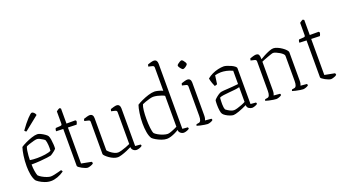

<svg xmlns="http://www.w3.org/2000/svg" viewBox="-61 -1382 3516 1969"><g transform="rotate(-20 1697.0 -397.5)"><path d="M242 0Q207 0 173.5 -13Q140 -26 117 -41.5Q94 -57 88 -65Q70 -96 62.5 -139.5Q55 -183 55 -229Q55 -288 63 -342Q71 -396 82 -429Q100 -442 134 -458.5Q168 -475 205 -487.5Q242 -500 269 -500Q284 -500 305.5 -489.5Q327 -479 346.5 -465.5Q366 -452 373 -441Q381 -427 385.5 -398.5Q390 -370 391.5 -341.5Q393 -313 391 -298Q384 -289 370.5 -278Q357 -267 344.5 -258.5Q332 -250 326 -247Q316 -244 282.5 -239.5Q249 -235 203.5 -231.5Q158 -228 109 -228Q109 -191 114.5 -156.5Q120 -122 128 -103Q140 -90 163.5 -76.5Q187 -63 212 -54Q237 -45 253 -45Q270 -45 294 -50Q318 -55 340 -61Q362 -67 373 -70Q375 -68 379 -63Q383 -58 384 -51Q350 -27 312 -13.5Q274 0 242 0ZM187 -270Q231 -270 273.5 -276Q316 -282 339 -294Q342 -320 339.5 -356Q337 -392 329 -413Q324 -419 309 -428.5Q294 -438 277.5 -446Q261 -454 249 -454Q236 -454 210.5 -447.5Q185 -441 160.5 -432.5Q136 -424 127 -418Q120 -402 116 -376Q112 -350 110 -323Q108 -296 108 -276Q141 -270 187 -270ZM176 -564Q161 -570 157 -580Q205 -647 242.5 -687Q280 -727 292 -727Q303 -727 315 -715.5Q327 -704 331 -688Z M641 0Q631 0 614.5 -6Q598 -12 580.5 -21.5Q563 -31 551 -40.5Q539 -50 539 -56V-459L462 -462Q462 -478 465.5 -486Q469 -494 472 -495L520 -498Q531 -499 535 -503Q539 -507 539 -519V-651Q545 -656 555.5 -663Q566 -670 576 -673L589 -664V-500H686L695 -490Q694 -479 690 -469Q686 -459 683 -454L589 -457V-64L698 -43Q704 -37 704 -24Q696 -15 674 -7.5Q652 0 641 0Z M968 5Q946 5 922 -5Q898 -15 877 -30Q856 -45 842.5 -59Q829 -73 829 -80V-430Q829 -441 824.5 -445.5Q820 -450 811 -452L769 -462Q770 -469 772 -475Q774 -481 775 -484Q788 -489 809 -494.5Q830 -500 839 -500Q860 -500 869.5 -487.5Q879 -475 879 -454V-103Q887 -91 905.5 -76Q924 -61 946 -50.5Q968 -40 985 -40Q999 -40 1025 -47Q1051 -54 1078 -64.5Q1105 -75 1122 -83V-430Q1122 -448 1104 -452L1062 -462Q1063 -469 1065 -475Q1067 -481 1068 -484Q1081 -489 1102 -494.5Q1123 -500 1132 -500Q1153 -500 1162.5 -487.5Q1172 -475 1172 -454V-43L1230 -38Q1232 -36 1233.5 -31.5Q1235 -27 1235 -22Q1226 -13 1206.5 -6.5Q1187 0 1175 0Q1153 0 1137.5 -14.5Q1122 -29 1122 -49Q1101 -38 1070.5 -25Q1040 -12 1011.5 -3.5Q983 5 968 5Z M1506 0Q1479 0 1448 -11.5Q1417 -23 1391.5 -38Q1366 -53 1355 -65Q1337 -93 1329.5 -138.5Q1322 -184 1322 -233Q1322 -290 1330 -344Q1338 -398 1349 -429Q1370 -443 1405.5 -459.5Q1441 -476 1479.5 -488Q1518 -500 1547 -500Q1561 -500 1584.5 -494.5Q1608 -489 1637 -477V-730Q1637 -748 1619 -752L1577 -762Q1578 -769 1580 -775Q1582 -781 1583 -784Q1596 -789 1617 -794.5Q1638 -800 1647 -800Q1668 -800 1677.5 -787.5Q1687 -775 1687 -754V-43L1745 -38Q1747 -36 1748.5 -31.5Q1750 -27 1750 -22Q1741 -13 1721.5 -6.5Q1702 0 1690 0Q1670 0 1653.5 -14Q1637 -28 1637 -49Q1621 -38 1597.5 -26.5Q1574 -15 1549.5 -7.5Q1525 0 1506 0ZM1531 -45Q1545 -45 1577.5 -57.5Q1610 -70 1637 -84V-421Q1627 -428 1606 -435.5Q1585 -443 1561 -448.5Q1537 -454 1517 -454Q1502 -454 1477.5 -447.5Q1453 -441 1429.5 -432.5Q1406 -424 1394 -418Q1384 -397 1379.5 -354.5Q1375 -312 1375 -265Q1375 -213 1380 -167Q1385 -121 1395 -103Q1405 -92 1429 -78Q1453 -64 1481.5 -54.5Q1510 -45 1531 -45Z M1949 0Q1939 0 1917 -3.5Q1895 -7 1872 -12Q1849 -17 1835 -22Q1835 -32 1841 -38L1866 -42Q1895 -46 1895 -109V-430Q1895 -448 1877 -452L1835 -462Q1836 -469 1838 -475Q1840 -481 1841 -484Q1854 -489 1875 -494.5Q1896 -500 1905 -500Q1926 -500 1935.5 -487.5Q1945 -475 1945 -454V-98Q1945 -76 1941.5 -62.5Q1938 -49 1935 -44L2003 -38Q2005 -36 2006.5 -31.5Q2008 -27 2008 -22Q1999 -13 1980 -6.5Q1961 0 1949 0ZM1905 -616Q1899 -616 1889.5 -625.5Q1880 -635 1872 -647.5Q1864 -660 1864 -667Q1864 -674 1874.5 -683Q1885 -692 1898 -699Q1911 -706 1918 -706Q1925 -706 1934 -696Q1943 -686 1950 -674Q1957 -662 1957 -654Q1957 -648 1947.5 -639Q1938 -630 1926 -623Q1914 -616 1905 -616Z M2230 4Q2215 4 2192 -4.5Q2169 -13 2149.5 -25.5Q2130 -38 2122 -50Q2114 -60 2109.5 -90Q2105 -120 2105 -153Q2105 -165 2105.5 -176.5Q2106 -188 2107 -198Q2107 -204 2122.5 -218.5Q2138 -233 2158.5 -247Q2179 -261 2193 -263Q2201 -265 2221.5 -266.5Q2242 -268 2262 -269Q2288 -271 2318.5 -273Q2349 -275 2381 -279V-424Q2346 -440 2315 -446.5Q2284 -453 2257 -453Q2239 -453 2222.5 -450.5Q2206 -448 2191 -444L2178 -351Q2174 -349 2166.5 -346Q2159 -343 2150 -342Q2143 -356 2134 -381.5Q2125 -407 2120 -434Q2144 -455 2176 -470Q2208 -485 2241.5 -492.5Q2275 -500 2302 -500Q2316 -500 2337 -493.5Q2358 -487 2380 -477Q2402 -467 2416.5 -455.5Q2431 -444 2431 -434V-43L2489 -38Q2491 -36 2492.5 -31.5Q2494 -27 2494 -22Q2487 -14 2467 -7Q2447 0 2435 0Q2418 0 2399.5 -12Q2381 -24 2381 -49Q2334 -26 2291.5 -11Q2249 4 2230 4ZM2251 -41Q2265 -41 2289.5 -48Q2314 -55 2339.5 -65Q2365 -75 2381 -84V-245Q2359 -239 2331.5 -236Q2304 -233 2269 -230Q2234 -227 2203.5 -223Q2173 -219 2160 -211Q2157 -177 2157 -140Q2157 -103 2167 -80Q2184 -66 2208 -53.5Q2232 -41 2251 -41Z M2698 0Q2688 0 2666 -3.5Q2644 -7 2621 -12Q2598 -17 2584 -22Q2584 -32 2590 -38L2615 -42Q2644 -46 2644 -109V-430Q2644 -448 2626 -452L2584 -462Q2585 -469 2587 -475Q2589 -481 2590 -484Q2603 -489 2624 -494.5Q2645 -500 2654 -500Q2680 -500 2687 -484Q2694 -468 2694 -436Q2712 -447 2740 -462Q2768 -477 2797 -488.5Q2826 -500 2845 -500Q2864 -500 2888.5 -489.5Q2913 -479 2935.5 -463.5Q2958 -448 2972.5 -432Q2987 -416 2987 -404V-98Q2987 -76 2983.5 -62.5Q2980 -49 2977 -44L3045 -38Q3047 -36 3048.5 -31.5Q3050 -27 3050 -22Q3041 -13 3022 -6.5Q3003 0 2991 0Q2981 0 2959 -3.5Q2937 -7 2914 -12Q2891 -17 2877 -22Q2877 -32 2883 -38L2908 -42Q2937 -46 2937 -109V-385Q2937 -395 2924.5 -407Q2912 -419 2893.5 -430Q2875 -441 2857 -448.5Q2839 -456 2827 -456Q2820 -456 2802 -450Q2784 -444 2762 -436Q2740 -428 2721 -420.5Q2702 -413 2694 -409V-98Q2694 -76 2690.5 -62.5Q2687 -49 2684 -44L2752 -38Q2754 -36 2755.5 -31.5Q2757 -27 2757 -22Q2748 -13 2729 -6.5Q2710 0 2698 0Z M3296 0Q3286 0 3269.5 -6Q3253 -12 3235.5 -21.5Q3218 -31 3206 -40.5Q3194 -50 3194 -56V-459L3117 -462Q3117 -478 3120.5 -486Q3124 -494 3127 -495L3175 -498Q3186 -499 3190 -503Q3194 -507 3194 -519V-651Q3200 -656 3210.5 -663Q3221 -670 3231 -673L3244 -664V-500H3341L3350 -490Q3349 -479 3345 -469Q3341 -459 3338 -454L3244 -457V-64L3353 -43Q3359 -37 3359 -24Q3351 -15 3329 -7.5Q3307 0 3296 0Z"/></g></svg>

Font: Texturina 72pt Thin
Style: Regular
Weight: 100
Designer: Guillermo Torres Carreño
Foundry: Omnibus-Type
Version: Version 1.002; ttfautohint (v1.8.3)